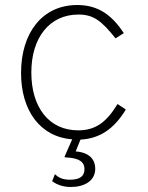

<svg xmlns="http://www.w3.org/2000/svg" viewBox="-20 -547 591 766"><path d="M482 -110 449 -132C405 -60 362 -27 292 -27C175 -27 105 -119 105 -258C105 -396 177 -489 293 -489C353 -489 385 -464 441 -394L474 -415C428 -484 375 -527 288 -527C148 -527 64 -415 64 -256C64 -106 140 -1 268 9L238 77C237 79 237 81 242 81C293 83 317 97 317 128C317 155 300 170 259 170C229 170 213 161 199 148L188 176C209 191 233 199 263 199C316 199 360 175 360 126C360 95 343 62 282 57L301 10C379 6 436 -34 482 -110Z"/></svg>

Font: United Sans Thin
Style: Regular
Weight: 100
Designer: Pablo Impallari, Rodrigo Fuenzalida (Modified by Dan O. Williams)
Version: Version 1.000;PS 001.000;hotconv 1.0.88;makeotf.lib2.5.64775